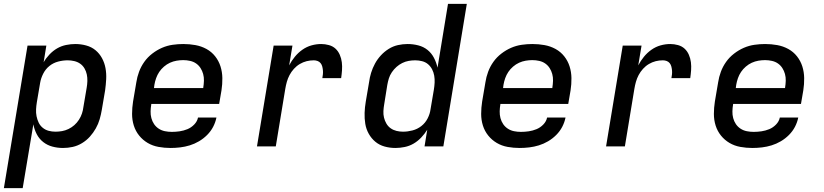

<svg xmlns="http://www.w3.org/2000/svg" viewBox="-27 -755 4247 990"><path d="M-7 215 115 -520H212L198 -434Q210 -455 228 -474Q246 -493 267.5 -505.5Q289 -518 313.5 -523Q338 -528 361 -528Q390 -528 417.5 -520.5Q445 -513 465.5 -496Q486 -479 499 -455Q512 -431 517 -403.5Q522 -376 520.5 -347Q519 -318 515 -289L498 -189Q494 -165 487 -140.5Q480 -116 467 -93Q454 -70 436.5 -50.5Q419 -31 396 -17Q373 -3 348 2.5Q323 8 298 8Q270 8 243.5 1Q217 -6 196 -22.5Q175 -39 162.5 -63Q150 -87 145 -114L90 215ZM259 -76Q276 -76 293 -79Q310 -82 326.5 -90Q343 -98 356.5 -110Q370 -122 380 -137.5Q390 -153 395.5 -169.5Q401 -186 403 -203L420 -303Q423 -320 423.5 -337.5Q424 -355 420.5 -371.5Q417 -388 408.5 -402.5Q400 -417 386.5 -426.5Q373 -436 356 -440Q339 -444 322 -444Q298 -444 273 -437.5Q248 -431 228 -415Q208 -399 196 -375.5Q184 -352 180 -328L163 -228Q160 -210 159 -191.5Q158 -173 161.5 -155.5Q165 -138 172.5 -122.5Q180 -107 193.5 -96Q207 -85 224 -80.5Q241 -76 259 -76Z M852 8Q821 8 790.5 2.5Q760 -3 734.5 -18Q709 -33 690.5 -56Q672 -79 663 -107.5Q654 -136 654 -167.5Q654 -199 659 -231L676 -331Q680 -358 690 -385Q700 -412 717 -436Q734 -460 758 -478.5Q782 -497 808.5 -508.5Q835 -520 863 -524Q891 -528 918 -528Q950 -528 980.5 -522.5Q1011 -517 1037.5 -502.5Q1064 -488 1082.5 -464.5Q1101 -441 1110 -412.5Q1119 -384 1119.5 -352.5Q1120 -321 1115 -289L1103 -219H753V-217Q750 -199 749.5 -181Q749 -163 753.5 -146Q758 -129 767.5 -115Q777 -101 791.5 -91.5Q806 -82 823.5 -78.5Q841 -75 859 -75Q879 -75 899.5 -78Q920 -81 939.5 -89Q959 -97 974.5 -113Q990 -129 994 -149H1089Q1084 -124 1072 -101Q1060 -78 1041 -59Q1022 -40 999 -26.5Q976 -13 951.5 -5.5Q927 2 902 5Q877 8 852 8ZM767 -301H1021V-303Q1024 -321 1024.5 -339Q1025 -357 1020.5 -373.5Q1016 -390 1007 -404Q998 -418 984.5 -427.5Q971 -437 953.5 -441Q936 -445 918 -445Q901 -445 883.5 -442Q866 -439 849.5 -431.5Q833 -424 818.5 -411.5Q804 -399 794 -384Q784 -369 778 -352Q772 -335 769 -317Z M1298 0 1384 -520H1481L1464 -418Q1476 -441 1493 -462Q1510 -483 1532 -498.5Q1554 -514 1579 -521Q1604 -528 1629 -528Q1649 -528 1669 -522.5Q1689 -517 1703 -504Q1717 -491 1725 -472.5Q1733 -454 1735.5 -434Q1738 -414 1736.5 -393Q1735 -372 1732 -352H1635Q1637 -362 1638 -372.5Q1639 -383 1638 -393Q1637 -403 1634.5 -412.5Q1632 -422 1626 -429.5Q1620 -437 1610.5 -440.5Q1601 -444 1591 -444Q1572 -444 1554 -439.5Q1536 -435 1519 -425Q1502 -415 1488.5 -400Q1475 -385 1466 -368Q1457 -351 1452 -333Q1447 -315 1444 -297L1395 0Z M2012 8Q1983 8 1956 0.5Q1929 -7 1908.5 -24Q1888 -41 1874.5 -65Q1861 -89 1856.5 -116.5Q1852 -144 1853 -173Q1854 -202 1859 -231L1876 -331Q1879 -355 1886.5 -379.5Q1894 -404 1906.5 -427Q1919 -450 1937 -469.5Q1955 -489 1977.5 -503Q2000 -517 2025 -522.5Q2050 -528 2075 -528Q2103 -528 2130 -521Q2157 -514 2177.5 -497.5Q2198 -481 2210.5 -457Q2223 -433 2229 -406L2283 -735H2380L2259 0H2162L2176 -86Q2163 -65 2145 -46Q2127 -27 2105.5 -14.5Q2084 -2 2059.5 3Q2035 8 2012 8ZM2051 -76Q2075 -76 2100 -82.5Q2125 -89 2145.5 -105Q2166 -121 2178 -144.5Q2190 -168 2193 -192L2210 -292Q2213 -310 2214 -328.5Q2215 -347 2212 -364.5Q2209 -382 2201 -397.5Q2193 -413 2180 -424Q2167 -435 2149.5 -439.5Q2132 -444 2114 -444Q2097 -444 2080 -441Q2063 -438 2047 -430Q2031 -422 2017.5 -410Q2004 -398 1993.5 -382.5Q1983 -367 1978 -350.5Q1973 -334 1970 -317L1954 -217Q1951 -200 1950 -182.5Q1949 -165 1953 -148.5Q1957 -132 1965.5 -117.5Q1974 -103 1987.5 -93.5Q2001 -84 2017.5 -80Q2034 -76 2051 -76Z M2652 8Q2621 8 2590.5 2.5Q2560 -3 2534.5 -18Q2509 -33 2490.5 -56Q2472 -79 2463 -107.5Q2454 -136 2454 -167.5Q2454 -199 2459 -231L2476 -331Q2480 -358 2490 -385Q2500 -412 2517 -436Q2534 -460 2558 -478.5Q2582 -497 2608.5 -508.5Q2635 -520 2663 -524Q2691 -528 2718 -528Q2750 -528 2780.5 -522.5Q2811 -517 2837.5 -502.5Q2864 -488 2882.5 -464.5Q2901 -441 2910 -412.5Q2919 -384 2919.5 -352.5Q2920 -321 2915 -289L2903 -219H2553V-217Q2550 -199 2549.5 -181Q2549 -163 2553.5 -146Q2558 -129 2567.5 -115Q2577 -101 2591.5 -91.5Q2606 -82 2623.5 -78.5Q2641 -75 2659 -75Q2679 -75 2699.5 -78Q2720 -81 2739.5 -89Q2759 -97 2774.5 -113Q2790 -129 2794 -149H2889Q2884 -124 2872 -101Q2860 -78 2841 -59Q2822 -40 2799 -26.5Q2776 -13 2751.5 -5.5Q2727 2 2702 5Q2677 8 2652 8ZM2567 -301H2821V-303Q2824 -321 2824.5 -339Q2825 -357 2820.5 -373.5Q2816 -390 2807 -404Q2798 -418 2784.5 -427.5Q2771 -437 2753.5 -441Q2736 -445 2718 -445Q2701 -445 2683.5 -442Q2666 -439 2649.5 -431.5Q2633 -424 2618.5 -411.5Q2604 -399 2594 -384Q2584 -369 2578 -352Q2572 -335 2569 -317Z M3098 0 3184 -520H3281L3264 -418Q3276 -441 3293 -462Q3310 -483 3332 -498.5Q3354 -514 3379 -521Q3404 -528 3429 -528Q3449 -528 3469 -522.5Q3489 -517 3503 -504Q3517 -491 3525 -472.5Q3533 -454 3535.5 -434Q3538 -414 3536.5 -393Q3535 -372 3532 -352H3435Q3437 -362 3438 -372.5Q3439 -383 3438 -393Q3437 -403 3434.5 -412.5Q3432 -422 3426 -429.5Q3420 -437 3410.5 -440.5Q3401 -444 3391 -444Q3372 -444 3354 -439.5Q3336 -435 3319 -425Q3302 -415 3288.5 -400Q3275 -385 3266 -368Q3257 -351 3252 -333Q3247 -315 3244 -297L3195 0Z M3852 8Q3821 8 3790.5 2.5Q3760 -3 3734.5 -18Q3709 -33 3690.5 -56Q3672 -79 3663 -107.5Q3654 -136 3654 -167.5Q3654 -199 3659 -231L3676 -331Q3680 -358 3690 -385Q3700 -412 3717 -436Q3734 -460 3758 -478.5Q3782 -497 3808.5 -508.5Q3835 -520 3863 -524Q3891 -528 3918 -528Q3950 -528 3980.5 -522.5Q4011 -517 4037.5 -502.5Q4064 -488 4082.5 -464.5Q4101 -441 4110 -412.5Q4119 -384 4119.5 -352.5Q4120 -321 4115 -289L4103 -219H3753V-217Q3750 -199 3749.5 -181Q3749 -163 3753.5 -146Q3758 -129 3767.5 -115Q3777 -101 3791.5 -91.5Q3806 -82 3823.5 -78.5Q3841 -75 3859 -75Q3879 -75 3899.5 -78Q3920 -81 3939.5 -89Q3959 -97 3974.5 -113Q3990 -129 3994 -149H4089Q4084 -124 4072 -101Q4060 -78 4041 -59Q4022 -40 3999 -26.5Q3976 -13 3951.5 -5.5Q3927 2 3902 5Q3877 8 3852 8ZM3767 -301H4021V-303Q4024 -321 4024.5 -339Q4025 -357 4020.5 -373.5Q4016 -390 4007 -404Q3998 -418 3984.5 -427.5Q3971 -437 3953.5 -441Q3936 -445 3918 -445Q3901 -445 3883.5 -442Q3866 -439 3849.5 -431.5Q3833 -424 3818.5 -411.5Q3804 -399 3794 -384Q3784 -369 3778 -352Q3772 -335 3769 -317Z"/></svg>

Font: Iosevka Md Ex Obl
Style: Regular
Weight: 500
Width: 7
Italic angle: -9°
Monospace: yes
Designer: Belleve Invis
Foundry: Belleve Invis
Version: Version 32.5.0; ttfautohint (v1.8.4)